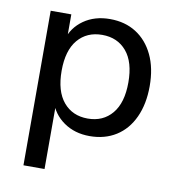

<svg xmlns="http://www.w3.org/2000/svg" viewBox="-77 -566 753 816"><g transform="rotate(10 299.0 -158.0)"><path d="M78 180V-487H167V-375H157Q173 -430 220 -463Q267 -496 333 -496Q398 -496 446 -465.5Q494 -435 521 -378.5Q548 -322 548 -244Q548 -167 521.5 -109.5Q495 -52 446.5 -21.5Q398 9 333 9Q268 9 221 -24Q174 -57 158 -111H169V180ZM312 -63Q378 -63 417 -109.5Q456 -156 456 -244Q456 -332 417 -378Q378 -424 312 -424Q246 -424 207 -378Q168 -332 168 -244Q168 -156 207 -109.5Q246 -63 312 -63Z"/></g></svg>

Font: Nunito Sans 12pt Medium
Style: Regular
Weight: 500
Designer: Vernon Adams
Foundry: Vernon Adams
Version: Version 3.101;gftools[0.9.27]